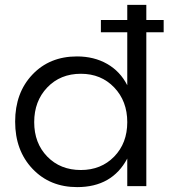

<svg xmlns="http://www.w3.org/2000/svg" viewBox="-20 -762 714 786"><path d="M295 -531Q365 -531 418.5 -500.5Q472 -470 501 -413V-630H393V-680H501V-742H579V-680H650V-630H579V0H501V-113Q439 4 296 4Q184 4 113 -71Q42 -146 42 -264Q42 -382 112.5 -456.5Q183 -531 295 -531ZM311 -66Q394 -66 447.5 -121Q501 -176 501 -262Q501 -348 447.5 -404Q394 -460 311 -460Q227 -460 173.5 -404Q120 -348 120 -262Q120 -176 173.5 -121Q227 -66 311 -66Z"/></svg>

Font: Trueno
Style: Lt
Weight: 300
Designer: Julieta Ulanovsky
Foundry: Julieta Ulanovsky
Version: Version 3.001b